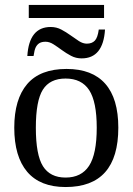

<svg xmlns="http://www.w3.org/2000/svg" viewBox="-20 -752 540 782"><path d="M461.9 -231.9Q461.9 9.8 247.1 9.8Q143.6 9.8 90.8 -52.2Q38.1 -114.3 38.1 -231.9Q38.1 -348.1 90.8 -409.7Q143.6 -471.2 251 -471.2Q355.5 -471.2 408.7 -410.9Q461.9 -350.6 461.9 -231.9ZM374 -231.9Q374 -337.4 343.3 -384.8Q312.5 -432.1 247.1 -432.1Q183.1 -432.1 154.5 -386.7Q126 -341.3 126 -231.9Q126 -121.1 155 -75Q184.1 -28.8 247.1 -28.8Q311.5 -28.8 342.8 -76.7Q374 -124.5 374 -231.9ZM312.5 -514.2Q289.1 -514.2 269.3 -524.7Q249.5 -535.2 231.9 -548.1Q214.4 -561 198 -571.5Q181.6 -582 165.5 -582Q149.9 -582 140.4 -576.2Q130.9 -570.3 125.5 -559.3Q120.1 -548.3 116.7 -523.9H91.3Q98.6 -642.1 186.5 -642.1Q210 -642.1 229.7 -631.6Q249.5 -621.1 267.3 -608.2Q285.2 -595.2 301.5 -584.7Q317.9 -574.2 333.5 -574.2Q354.5 -574.2 366.2 -586.4Q377.9 -598.6 382.3 -631.8H407.7Q400.4 -514.2 312.5 -514.2ZM97.2 -678.7V-731.9H403.8V-678.7Z"/></svg>

Font: Tinos
Style: Regular
Weight: 400
Designer: Steve Matteson
Foundry: Monotype Imaging Inc.
Version: Version 1.23